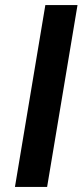

<svg xmlns="http://www.w3.org/2000/svg" viewBox="-20 -738 328 758"><path d="M159 -718H286L166 0H39Z"/></svg>

Font: Nebula Sans Semibold
Style: Regular
Weight: 600
Italic angle: -9°
Designer: Paul D. Hunt for Adobe (as Source Sans)
Foundry: Nebula Entertainment & Broadcasting LLC
Version: Version 1.010